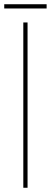

<svg xmlns="http://www.w3.org/2000/svg" viewBox="-25 -886 240 906"><path d="M195 -846ZM195 -846H-5V-866H195ZM105 0H85V-780H105Z"/></svg>

Font: Tanohe Sans Thin
Style: Regular
Weight: 100
Designer: Village Type and Design LLC & Cristiano Sobral
Foundry: Cooper Hewitt Smithsonian Design Museum
Version: Version 1.00;September 29, 2021;FontCreator 13.0.0.2655 64-b